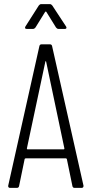

<svg xmlns="http://www.w3.org/2000/svg" viewBox="-20 -916 446 936"><path d="M206 -858 253 -782C256 -778 260 -775 265 -775H296C301 -775 304 -777 304 -781C304 -783 303 -785 302 -787L235 -889C232 -893 228 -896 223 -896H181C176 -896 172 -893 169 -889L104 -787C100 -780 102 -775 110 -775H141C146 -775 150 -778 153 -782L200 -858C201 -860 205 -860 206 -858ZM344 0H378C384 0 387 -4 387 -9C387 -10 387 -10 387 -11L234 -691C233 -697 229 -700 223 -700H183C177 -700 173 -697 172 -691L20 -11C19 -5 22 0 29 0H62C68 0 72 -3 73 -9L100 -140C100 -142 103 -144 105 -144H301C303 -144 306 -142 306 -140L333 -9C334 -3 338 0 344 0ZM111 -192 201 -615C202 -619 204 -619 205 -615L294 -192C294 -190 293 -188 291 -188H114C112 -188 111 -190 111 -192Z"/></svg>

Font: Barlow Condensed Light
Style: Regular
Weight: 300
Width: 3
Designer: Jeremy Tribby
Foundry: Tribby Type
Version: Version 1.422;hotconv 1.0.109;makeotfexe 2.5.65596